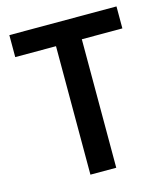

<svg xmlns="http://www.w3.org/2000/svg" viewBox="-107 -787 751 869"><g transform="rotate(-15 269.0 -352.5)"><path d="M209 0V-602H18V-705H520V-602H330V0Z"/></g></svg>

Font: Nunito Sans 10pt Condensed
Style: Bold
Weight: 700
Width: 3
Designer: Vernon Adams
Foundry: Vernon Adams
Version: Version 3.101;gftools[0.9.27]